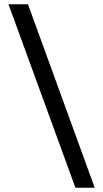

<svg xmlns="http://www.w3.org/2000/svg" viewBox="-20 -776 487 906"><path d="M336 110 20 -756H112L427 110Z"/></svg>

Font: Madhuban Medium
Style: Regular
Weight: 500
Designer: jaikishan Patel
Foundry: MagicType
Version: Version 1.000